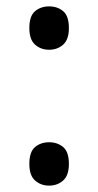

<svg xmlns="http://www.w3.org/2000/svg" viewBox="-20 -621 308 602"><path d="M134 -39Q108 -39 90 -55Q72 -71 72 -107Q72 -145 90 -160Q108 -175 134 -175Q160 -175 178 -160Q196 -145 196 -107Q196 -71 178 -55Q160 -39 134 -39ZM134 -465Q108 -465 90 -481Q72 -497 72 -533Q72 -571 90 -586Q108 -601 134 -601Q160 -601 178 -586Q196 -571 196 -533Q196 -497 178 -481Q160 -465 134 -465Z"/></svg>

Font: Noto Sans Tamil UI
Style: Regular
Weight: 400
Designer: Jelle Bosma - Monotype Design Team
Foundry: Monotype Imaging Inc.
Version: Version 2.004